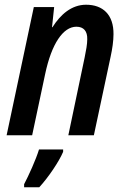

<svg xmlns="http://www.w3.org/2000/svg" viewBox="-20 -571 534 812"><path d="M8 1H116L171 -258C198 -386 247 -458 303 -458C334 -458 350 -439 349 -405C349 -384 344 -357 338 -328L269 1H377L448 -332C455 -364 460 -398 460 -426C461 -509 415 -551 344 -551C283 -551 236 -510 202 -456H200L209 -541H123ZM82 221H146C184 180 230 112 247 71V61H145C132 104 101 172 82 208Z"/></svg>

Font: Noto Sans Display SemiCondensed Medium
Style: Italic
Weight: 500
Width: 4
Italic angle: -12°
Designer: Monotype Design Team
Foundry: Monotype Imaging Inc.
Version: Version 1.900